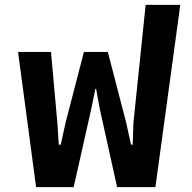

<svg xmlns="http://www.w3.org/2000/svg" viewBox="-20 -767 786 787"><path d="M54 -554H189L215 -265L221 -174H229L249 -265L324 -554H422L497 -265L517 -174H524L527 -265L577 -747H719L617 0H460L388 -325L374 -403H371L355 -325L282 0H128Z"/></svg>

Font: IBM-Poppins
Style: Poppins-Bold
Weight: 700
Designer: Mike Abbink, Paul van der Laan, Pieter van Rosmalen, Ben Mitchell, Mark Frömberg
Foundry: Bold Monday
Version: Version 1.1